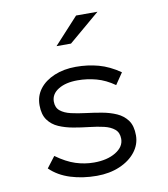

<svg xmlns="http://www.w3.org/2000/svg" viewBox="-83 -796 765 875"><g transform="rotate(-10 300.0 -358.0)"><path d="M295 10Q230 10 174 -7.5Q118 -25 80 -62L119 -113Q166 -79 208 -65.5Q250 -52 293 -52Q354 -52 393.5 -76Q433 -100 433 -137Q433 -166 414.5 -181.5Q396 -197 366 -204Q336 -211 299.5 -215Q263 -219 226.5 -225.5Q190 -232 160 -245Q130 -258 111.5 -283.5Q93 -309 93 -352Q93 -395 117.5 -427Q142 -459 186 -477.5Q230 -496 286 -496Q341 -496 390.5 -482.5Q440 -469 489 -435L453 -382Q412 -411 369.5 -422.5Q327 -434 283 -434Q228 -434 194 -413Q160 -392 160 -357Q160 -329 178.5 -314Q197 -299 227.5 -292Q258 -285 294.5 -280.5Q331 -276 367.5 -269.5Q404 -263 434.5 -249.5Q465 -236 483.5 -210.5Q502 -185 502 -141Q502 -99 475 -64.5Q448 -30 401 -10Q354 10 295 10ZM216 -604 328 -726H427L283 -604Z"/></g></svg>

Font: Red Hat Mono
Style: Regular
Weight: 400
Designer: Pentagram, MCKL
Foundry: Pentagram, MCKL
Version: Version 1.023